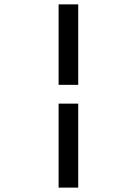

<svg xmlns="http://www.w3.org/2000/svg" viewBox="-20 -731 640 883"><path d="M339.8 -340.8H249.5V-710.9H339.8ZM249.5 131.8V-254.4H339.8V131.8Z"/></svg>

Font: RobotoMono-Regular
Style: Regular
Weight: 400
Designer: Google
Version: Version 2.000985; 2015; ttfautohint (v1.3)